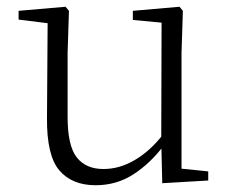

<svg xmlns="http://www.w3.org/2000/svg" viewBox="-20 -534 683 568"><path d="M263 14Q193 14 155.5 -30Q118 -74 119 -185L121 -478L140 -463L35 -476V-502L174 -514L184 -502L180 -377V-188Q180 -103 207 -68.5Q234 -34 286 -34Q334 -34 379.5 -61Q425 -88 463 -137L482 -103H464Q425 -51 375 -18.5Q325 14 263 14ZM460 8 457 -116V-117L458 -467L373 -475V-502L511 -514L521 -502L517 -377V-35L596 -27V0Z"/></svg>

Font: Noto Serif HK ExtraLight
Style: Regular
Weight: 200
Designer: Ryoko NISHIZUKA 西塚涼子 (kana & ideographs); Frank Grießhammer (Latin, Greek & Cyrillic); Wenlong ZHANG 张文龙 (bopomofo); San
Foundry: Adobe
Version: Version 2.002-H1;hotconv 1.1.0;makeotfexe 2.6.0